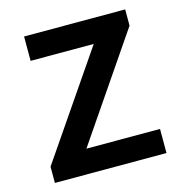

<svg xmlns="http://www.w3.org/2000/svg" viewBox="-87 -630 666 708"><g transform="rotate(-15 245.5 -275.5)"><path d="M37 0H463V-92H182L453 -489V-551H67V-458H308L37 -62Z"/></g></svg>

Font: Noto Sans CJK SC Medium
Style: Regular
Weight: 500
Designer: Ryoko NISHIZUKA 西塚涼子 (kana, bopomofo & ideographs); Paul D. Hunt (Latin, Greek & Cyrillic); Sandoll Communications 산돌커뮤니
Foundry: Adobe
Version: Version 2.004;hotconv 1.0.118;makeotfexe 2.5.65603